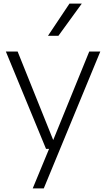

<svg xmlns="http://www.w3.org/2000/svg" viewBox="-20 -828 590 1068"><path d="M236 0 12.5 -541.5H78L276 -49L476.5 -541.5H538L223.5 220H162L253 0ZM247 -629 366.5 -808H435L305 -629Z"/></svg>

Font: Encode Sans SmExp Lt
Style: Regular
Weight: 300
Width: 6
Designer: Multiple Designers
Foundry: Impallari Type
Version: Version 3.002; ttfautohint (v1.8.3) -l 8 -r 50 -G 200 -x 14 